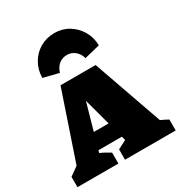

<svg xmlns="http://www.w3.org/2000/svg" viewBox="-218 -948 1015 1080"><g transform="rotate(-30 290.0 -408.0)"><path d="M561 -95Q573 -90 585.5 -83.5Q598 -77 609 -71V0H280V-67L336 -96L329 -121H177L173 -105Q190 -98 206 -89Q222 -80 237 -71V0H-29V-67L27 -107L175 -544H403ZM206 -223H302L255 -397ZM291 -816Q342 -816 382.5 -791.5Q423 -767 448 -725.5Q473 -684 474 -631L373 -606Q365 -637 342.5 -655.5Q320 -674 291 -674Q260 -674 238 -655.5Q216 -637 207 -606L107 -631Q108 -684 132.5 -726Q157 -768 198.5 -792Q240 -816 291 -816Z"/></g></svg>

Font: Piazzolla SC Black
Style: Regular
Weight: 900
Designer: Juan Pablo del Peral
Foundry: Huerta Tipografica
Version: Version 1.330